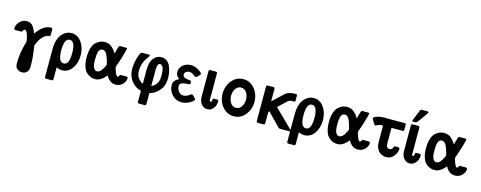

<svg xmlns="http://www.w3.org/2000/svg" viewBox="-32 -1492 6154 2458"><g transform="rotate(15 3044.5 -263.0)"><path d="M25.9 -352.1Q25.9 -398.9 64.9 -440.4Q104 -481.9 162.1 -481.9Q189 -481.9 210 -470Q231 -458 246.1 -435.5Q261.2 -413.1 269.5 -395Q277.8 -377 287.1 -351.1Q377 -481.9 479 -481.9Q498 -481.9 498 -461.9V-393.1Q498 -379.9 492.4 -375.5Q486.8 -371.1 478 -371.1Q469.2 -371.1 451.2 -364Q433.1 -356.9 415 -341.8Q381.8 -314.9 356 -264.9Q330.1 -214.8 330.1 -200.2Q330.1 -195.3 335.9 -163.6Q341.8 -131.8 347.9 -69.8Q354 -7.8 354 69.8Q354 115.7 329.1 141.8Q304.2 168 263.2 168Q230 168 201.4 146Q172.9 124 172.9 73.2Q172.9 -4.9 184.8 -75Q196.8 -145 209 -183.1Q221.2 -221.2 221.2 -223.1Q221.2 -229 215.6 -261.5Q210 -293.9 195.1 -331.5Q180.2 -369.1 162.1 -369.1Q147.9 -369.1 140.4 -351.6Q132.8 -334 117.2 -333H50.8Q25.9 -333 25.9 -352.1Z M566.9 147V-223.1Q566.9 -280.3 578.9 -326.2Q590.8 -372.1 609.9 -400.1Q628.9 -428.2 653.8 -447.5Q678.7 -466.8 702.9 -474.4Q727.1 -481.9 751 -481.9Q832 -481.9 884 -409.9Q936 -337.9 936 -235.8Q936 -132.8 884.5 -61.5Q833 9.8 752 9.8Q719.7 9.8 678.7 -7.8V147Q677.7 160.2 672.9 163.6Q668 167 655.8 167H588.9Q576.7 167 572.3 163.1Q567.9 159.2 566.9 147ZM678.7 -235.8Q678.7 -80.1 752 -80.1Q823.7 -80.1 823.7 -236.8Q823.7 -392.6 751 -393.1Q678.7 -393.1 678.7 -235.8Z M1015.6 -235.8Q1015.6 -307.6 1032.7 -359.4Q1049.8 -411.1 1078.1 -436Q1106.4 -460.9 1134 -471.4Q1161.6 -481.9 1191.4 -481.9Q1222.2 -481.9 1247.8 -471.9Q1273.4 -461.9 1293.9 -441.4Q1314.5 -420.9 1322.5 -410.4Q1330.6 -399.9 1343.8 -377.9Q1346.7 -374 1347.7 -372.1Q1370.6 -456.1 1376 -469Q1381.3 -481.9 1397.5 -481.9H1446.8Q1448.7 -481.9 1451.7 -481.9Q1463.9 -481.9 1468.3 -481.9Q1472.7 -481.9 1478 -480.5Q1483.4 -479 1484.9 -476.6Q1486.3 -474.1 1486.3 -469.2Q1486.3 -467.3 1468.8 -399.9Q1456.5 -356.9 1445.1 -322Q1433.6 -287.1 1427.5 -269Q1421.4 -251 1416.5 -238.5Q1411.6 -226.1 1409.7 -219.5Q1407.7 -212.9 1407.7 -209Q1407.7 -195.8 1426.8 -145.5Q1445.8 -95.2 1462.4 -95.2Q1473.6 -95.2 1479 -111.1Q1484.4 -127 1503.4 -127H1564.5Q1578.6 -127 1585.2 -124Q1591.8 -121.1 1591.8 -108.9Q1591.8 -66.9 1555.2 -28.6Q1518.6 9.8 1461.4 9.8Q1382.3 9.8 1336.4 -79.1Q1267.6 9.8 1190.4 9.8Q1160.6 9.8 1133.1 -0.7Q1105.5 -11.2 1077.6 -35.6Q1049.8 -60.1 1032.7 -111.3Q1015.6 -162.6 1015.6 -235.8ZM1127.4 -224.1Q1127.4 -93.3 1191.4 -92.8Q1224.6 -92.8 1256.6 -142.8Q1288.6 -192.9 1288.6 -210.9Q1288.6 -211.9 1281.7 -240.2Q1273.9 -270 1266.8 -290Q1259.8 -310.1 1248.8 -333Q1237.8 -356 1223.1 -367.9Q1208.5 -379.9 1191.4 -379.9Q1169.4 -379.9 1155.5 -366.9Q1141.6 -354 1136 -330.1Q1130.4 -306.2 1128.9 -288.6Q1127.4 -271 1127.4 -245.1Z M1617.2 -238.8Q1617.2 -312 1639.2 -386Q1661.1 -460 1677.2 -469.2Q1682.1 -472.2 1699.2 -472.2H1772Q1792 -472.2 1792 -461.9Q1792 -458 1778.6 -439Q1765.1 -419.9 1749 -395.5Q1732.9 -371.1 1719.5 -328.6Q1706.1 -286.1 1706.1 -239Q1706.1 -191.9 1729 -152.3Q1752 -112.8 1798.3 -90.8V-275.9Q1798.3 -374 1834 -422.9Q1877 -481.9 1945.3 -481.9Q1986.3 -481.9 2016.8 -458Q2047.4 -434.1 2062.7 -395.5Q2078.1 -356.9 2085.2 -318.4Q2092.3 -279.8 2092.3 -241.2Q2092.3 -141.1 2036.1 -77.6Q1980 -14.2 1910.2 2.9V141.1Q1910.2 157.2 1905.8 162.1Q1901.4 167 1883.3 167H1821.3Q1806.2 167 1802.2 162.1Q1798.3 157.2 1798.3 143.1V2.9Q1723.1 -15.1 1670.2 -80.6Q1617.2 -146 1617.2 -238.8ZM1910.2 -90.8Q1985.4 -126 2000 -207Q2002 -215.8 2002 -250V-259.8Q2002 -391.6 1947.3 -392.1Q1910.2 -392.1 1910.2 -307.1Z M2159.7 -170.9Q2159.7 -237.8 2234.9 -270Q2185.1 -299.8 2185.1 -354Q2185.1 -405.8 2228 -443.8Q2271 -481.9 2335 -481.9Q2371.1 -481.9 2407.5 -465.6Q2443.8 -449.2 2464.4 -431.2Q2484.9 -413.1 2484.9 -404.8Q2484.9 -396 2460.4 -372.1Q2436 -348.1 2428.7 -348.1Q2424.8 -348.1 2394.8 -370.6Q2364.7 -393.1 2335.9 -393.1Q2312 -393.1 2292.5 -378.4Q2272.9 -363.8 2272.9 -341.8Q2272.9 -297.9 2358.9 -290Q2359.9 -290 2364.7 -289.6Q2369.6 -289.1 2371.8 -289.1Q2374 -289.1 2377.9 -287.6Q2381.8 -286.1 2383.3 -284.2Q2384.8 -282.2 2386.2 -278.1Q2387.7 -273.9 2387.7 -268.1V-262.2Q2387.7 -244.1 2381.3 -241Q2375 -237.8 2346.7 -236.8Q2295.9 -234.9 2272.5 -222.4Q2249 -210 2249 -182.1Q2249 -144 2273.4 -112.1Q2297.9 -80.1 2336.9 -80.1Q2362.8 -80.1 2385.3 -91.1Q2407.7 -102.1 2421.9 -113.5Q2436 -125 2440.9 -125Q2448.7 -125 2472.9 -100.6Q2497.1 -76.2 2497.1 -67.9Q2497.1 -59.1 2476.1 -41Q2455.1 -22.9 2415.5 -6.6Q2376 9.8 2336.9 9.8Q2259.8 9.8 2209.7 -46.1Q2159.7 -102.1 2159.7 -170.9Z M2568.4 -126V-460.9Q2568.4 -474.1 2573 -479Q2577.6 -483.9 2589.4 -483.9H2657.7Q2671.9 -483.9 2676.3 -478.5Q2680.7 -473.1 2680.7 -460.9V-133.8Q2680.7 -131.8 2680.2 -128.9Q2679.7 -126 2679.7 -125Q2679.7 -92.8 2695.3 -92.8Q2703.1 -92.8 2706.8 -101.8Q2710.4 -110.8 2711.9 -122.3Q2713.4 -133.8 2715.3 -137.2Q2719.2 -143.1 2742.7 -143.1H2765.6Q2789.6 -143.1 2789.6 -124Q2789.6 -99.1 2780 -70.1Q2770.5 -41 2743.9 -15.6Q2717.3 9.8 2679.7 9.8Q2633.8 9.8 2601.1 -26.6Q2568.4 -63 2568.4 -126Z M2817.4 -235.8Q2817.4 -334 2877 -408Q2936.5 -481.9 3028.3 -481.9Q3120.1 -481.9 3179.7 -408Q3239.3 -334 3239.3 -236.1Q3239.3 -138.2 3179.7 -64.2Q3120.1 9.8 3028.3 9.8Q2940.4 9.8 2878.9 -61.5Q2817.4 -132.8 2817.4 -235.8ZM2956.8 -331.1Q2929.2 -292 2929.2 -236.1Q2929.2 -180.2 2956.8 -141.1Q2984.4 -102.1 3028.3 -102.1Q3072.3 -102.1 3099.9 -141.1Q3127.4 -180.2 3127.4 -236.1Q3127.4 -292 3099.9 -331.1Q3072.3 -370.1 3028.3 -370.1Q2984.4 -370.1 2956.8 -331.1Z M3331.1 -14.2V-457Q3331.1 -476.1 3337.2 -480Q3343.3 -483.9 3372.1 -483.9Q3378.9 -483.9 3392.1 -483.4Q3405.3 -482.9 3412.1 -482.9Q3413.1 -482.9 3415.8 -483.4Q3418.5 -483.9 3419.4 -483.9Q3434.6 -483.9 3439 -478.5Q3443.4 -473.1 3443.4 -460.9V-298.8Q3591.3 -439 3597.2 -442.9Q3642.1 -471.7 3721.2 -472.2Q3734.4 -472.2 3738.8 -468Q3743.2 -463.9 3743.2 -449.2V-403.8Q3743.2 -383.8 3740.2 -377.9Q3737.3 -372.1 3722.2 -372.1H3702.1Q3694.3 -372.1 3689.7 -371.6Q3685.1 -371.1 3679.7 -370.6Q3674.3 -370.1 3669.9 -367.7Q3665.5 -365.2 3660.4 -363Q3655.3 -360.8 3648.2 -354.5Q3641.1 -348.1 3635.3 -343Q3629.4 -337.9 3617.9 -326.9Q3606.4 -315.9 3596.9 -306.9Q3587.4 -297.9 3569.3 -281Q3551.3 -264.2 3535.2 -249V-248L3768.1 -19Q3781.2 -5.9 3781.2 0Q3781.2 11.2 3762.2 11.2H3649.4Q3646.5 11.2 3643.8 11.2Q3641.1 11.2 3639.2 10.5Q3637.2 9.8 3634.8 8.8Q3632.3 7.8 3631.3 7.8Q3630.4 7.8 3627.9 6.3Q3625.5 4.9 3625 3.9Q3624.5 2.9 3621.8 1Q3619.1 -1 3618.2 -2Q3617.2 -2.9 3614.3 -5.9Q3611.3 -8.8 3610.4 -9.8L3454.1 -170.9H3453.1Q3443.4 -157.7 3443.4 -143.1V-21Q3443.4 -14.2 3442.9 -9.5Q3442.4 -4.9 3441.9 -1Q3441.4 2.9 3439.9 4.9Q3438.5 6.8 3437.5 7.8Q3436.5 8.8 3432.9 9.3Q3429.2 9.8 3427.2 10.5Q3425.3 11.2 3419.7 11.2Q3414.1 11.2 3411.1 11.2H3366.2Q3343.3 11.2 3337.2 7.1Q3331.1 2.9 3331.1 -14.2Z M3777.3 147V-223.1Q3777.3 -280.3 3789.3 -326.2Q3801.3 -372.1 3820.3 -400.1Q3839.4 -428.2 3864.3 -447.5Q3889.2 -466.8 3913.3 -474.4Q3937.5 -481.9 3961.4 -481.9Q4042.5 -481.9 4094.5 -409.9Q4146.5 -337.9 4146.5 -235.8Q4146.5 -132.8 4095 -61.5Q4043.5 9.8 3962.4 9.8Q3930.2 9.8 3889.2 -7.8V147Q3888.2 160.2 3883.3 163.6Q3878.4 167 3866.2 167H3799.3Q3787.1 167 3782.7 163.1Q3778.3 159.2 3777.3 147ZM3889.2 -235.8Q3889.2 -80.1 3962.4 -80.1Q4034.2 -80.1 4034.2 -236.8Q4034.2 -392.6 3961.4 -393.1Q3889.2 -393.1 3889.2 -235.8Z M4226.1 -235.8Q4226.1 -307.6 4243.2 -359.4Q4260.3 -411.1 4288.6 -436Q4316.9 -460.9 4344.5 -471.4Q4372.1 -481.9 4401.9 -481.9Q4432.6 -481.9 4458.3 -471.9Q4483.9 -461.9 4504.4 -441.4Q4524.9 -420.9 4533 -410.4Q4541 -399.9 4554.2 -377.9Q4557.1 -374 4558.1 -372.1Q4581.1 -456.1 4586.4 -469Q4591.8 -481.9 4607.9 -481.9H4657.2Q4659.2 -481.9 4662.1 -481.9Q4674.3 -481.9 4678.7 -481.9Q4683.1 -481.9 4688.5 -480.5Q4693.8 -479 4695.3 -476.6Q4696.8 -474.1 4696.8 -469.2Q4696.8 -467.3 4679.2 -399.9Q4667 -356.9 4655.5 -322Q4644 -287.1 4637.9 -269Q4631.8 -251 4627 -238.5Q4622.1 -226.1 4620.1 -219.5Q4618.2 -212.9 4618.2 -209Q4618.2 -195.8 4637.2 -145.5Q4656.2 -95.2 4672.9 -95.2Q4684.1 -95.2 4689.5 -111.1Q4694.8 -127 4713.9 -127H4774.9Q4789.1 -127 4795.7 -124Q4802.2 -121.1 4802.2 -108.9Q4802.2 -66.9 4765.6 -28.6Q4729 9.8 4671.9 9.8Q4592.8 9.8 4546.9 -79.1Q4478 9.8 4400.9 9.8Q4371.1 9.8 4343.5 -0.7Q4315.9 -11.2 4288.1 -35.6Q4260.3 -60.1 4243.2 -111.3Q4226.1 -162.6 4226.1 -235.8ZM4337.9 -224.1Q4337.9 -93.3 4401.9 -92.8Q4435.1 -92.8 4467 -142.8Q4499 -192.9 4499 -210.9Q4499 -211.9 4492.2 -240.2Q4484.4 -270 4477.3 -290Q4470.2 -310.1 4459.2 -333Q4448.2 -356 4433.6 -367.9Q4418.9 -379.9 4401.9 -379.9Q4379.9 -379.9 4366 -366.9Q4352.1 -354 4346.4 -330.1Q4340.8 -306.2 4339.4 -288.6Q4337.9 -271 4337.9 -245.1Z M4755.4 -429.2Q4755.4 -443.4 4800 -458.3Q4844.7 -473.1 4897.5 -473.1H4898.4Q4902.3 -473.1 4911.4 -472.7Q4920.4 -472.2 4925.8 -472.2H5137.7Q5140.6 -472.2 5146 -472.7Q5151.4 -473.1 5154.8 -473.1Q5176.8 -473.1 5180.7 -468.5Q5184.6 -463.9 5184.6 -445.8V-395Q5184.6 -379.9 5180.7 -375Q5176.8 -370.1 5161.6 -370.1H5019.5V-159.2Q5019.5 -117.2 5044.4 -105Q5052.2 -101.1 5063.5 -101.1Q5079.6 -101.1 5091.6 -110.6Q5103.5 -120.1 5107.4 -132.8Q5111.3 -147 5115 -149.9Q5118.7 -152.8 5131.3 -152.8H5163.6Q5171.4 -152.8 5175.5 -151.9Q5179.7 -150.9 5183.1 -147Q5186.5 -143.1 5186.5 -133.8Q5186.5 -85 5148.4 -37.6Q5110.4 9.8 5047.4 9.8Q5025.4 9.8 5002.4 1.5Q4979.5 -6.8 4957.5 -24.4Q4935.5 -42 4921.6 -76.9Q4907.7 -111.8 4907.7 -158.2V-370.1H4897.5Q4862.3 -370.1 4836.9 -357.2Q4811.5 -344.2 4810.5 -344.2Q4801.8 -344.2 4778.6 -383.3Q4755.4 -422.4 4755.4 -429.2Z M5251 -126V-460.9Q5251 -474.1 5255.6 -479Q5260.3 -483.9 5272 -483.9H5340.3Q5354.5 -483.9 5358.9 -478.5Q5363.3 -473.1 5363.3 -460.9V-133.8Q5363.3 -131.8 5362.8 -128.9Q5362.3 -126 5362.3 -125Q5362.3 -92.8 5377.9 -92.8Q5385.7 -92.8 5389.4 -101.8Q5393.1 -110.8 5394.5 -122.3Q5396 -133.8 5397.9 -137.2Q5401.9 -143.1 5425.3 -143.1H5448.2Q5472.2 -143.1 5472.2 -124Q5472.2 -99.1 5462.6 -70.1Q5453.1 -41 5426.5 -15.6Q5399.9 9.8 5362.3 9.8Q5316.4 9.8 5283.7 -26.6Q5251 -63 5251 -126ZM5252.9 -529.8 5313 -676.8Q5319.8 -693.8 5338.4 -693.8H5404.3Q5426.3 -693.8 5426.3 -682.1Q5426.3 -676.3 5389.2 -625Q5351.1 -574.2 5321.3 -532.2Q5309.1 -517.1 5293 -517.1H5274.9Q5252.9 -516.6 5252.9 -529.8Z M5513.2 -235.8Q5513.2 -307.6 5530.3 -359.4Q5547.4 -411.1 5575.7 -436Q5604 -460.9 5631.6 -471.4Q5659.2 -481.9 5689 -481.9Q5719.7 -481.9 5745.4 -471.9Q5771 -461.9 5791.5 -441.4Q5812 -420.9 5820.1 -410.4Q5828.1 -399.9 5841.3 -377.9Q5844.2 -374 5845.2 -372.1Q5868.2 -456.1 5873.5 -469Q5878.9 -481.9 5895 -481.9H5944.3Q5946.3 -481.9 5949.2 -481.9Q5961.4 -481.9 5965.8 -481.9Q5970.2 -481.9 5975.6 -480.5Q5981 -479 5982.4 -476.6Q5983.9 -474.1 5983.9 -469.2Q5983.9 -467.3 5966.3 -399.9Q5954.1 -356.9 5942.6 -322Q5931.2 -287.1 5925 -269Q5918.9 -251 5914.1 -238.5Q5909.2 -226.1 5907.2 -219.5Q5905.3 -212.9 5905.3 -209Q5905.3 -195.8 5924.3 -145.5Q5943.4 -95.2 5960 -95.2Q5971.2 -95.2 5976.6 -111.1Q5981.9 -127 6001 -127H6062Q6076.2 -127 6082.8 -124Q6089.4 -121.1 6089.4 -108.9Q6089.4 -66.9 6052.7 -28.6Q6016.1 9.8 5959 9.8Q5879.9 9.8 5834 -79.1Q5765.1 9.8 5688 9.8Q5658.2 9.8 5630.6 -0.7Q5603 -11.2 5575.2 -35.6Q5547.4 -60.1 5530.3 -111.3Q5513.2 -162.6 5513.2 -235.8ZM5625 -224.1Q5625 -93.3 5689 -92.8Q5722.2 -92.8 5754.2 -142.8Q5786.1 -192.9 5786.1 -210.9Q5786.1 -211.9 5779.3 -240.2Q5771.5 -270 5764.4 -290Q5757.3 -310.1 5746.3 -333Q5735.4 -356 5720.7 -367.9Q5706.1 -379.9 5689 -379.9Q5667 -379.9 5653.1 -366.9Q5639.2 -354 5633.5 -330.1Q5627.9 -306.2 5626.5 -288.6Q5625 -271 5625 -245.1Z"/></g></svg>

Font: CMU Sans Serif Demi Condensed
Style: DemiCondensed
Weight: 600
Width: 3
Version: Version 0.7.0